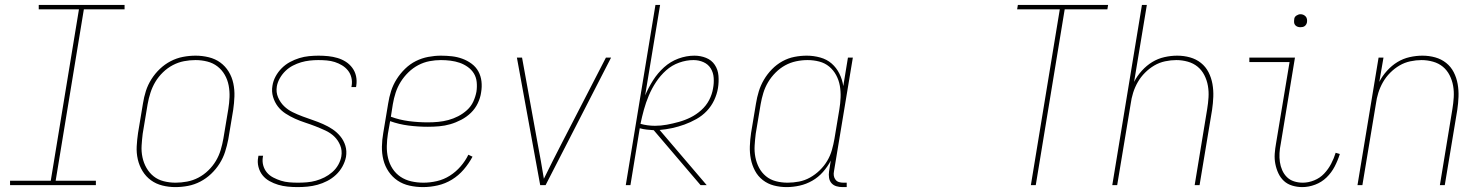

<svg xmlns="http://www.w3.org/2000/svg" viewBox="-20 -755 6040 783"><path d="M371 0H21V-18H187L302 -717H138V-735H488V-717H322L207 -18H371Z M695 8Q668 8 642 1.5Q616 -5 595.5 -20Q575 -35 561.5 -57Q548 -79 542 -105Q536 -131 537.5 -158.5Q539 -186 543 -213L563 -333Q567 -359 575 -384Q583 -409 597.5 -432Q612 -455 632 -474Q652 -493 676 -505.5Q700 -518 726 -523Q752 -528 778 -528Q805 -528 831.5 -521.5Q858 -515 878.5 -500Q899 -485 912.5 -463Q926 -441 931.5 -415Q937 -389 936 -361.5Q935 -334 931 -307L911 -187Q906 -161 898 -136Q890 -111 875.5 -88Q861 -65 841 -46Q821 -27 797 -14.5Q773 -2 747 3Q721 8 695 8ZM696 -10Q719 -10 743 -14.5Q767 -19 789 -30.5Q811 -42 829.5 -60Q848 -78 860.5 -99Q873 -120 880 -143.5Q887 -167 891 -190L911 -310Q915 -334 916 -358.5Q917 -383 912.5 -406.5Q908 -430 896.5 -450Q885 -470 867 -484Q849 -498 825.5 -504Q802 -510 777 -510Q754 -510 730.5 -505.5Q707 -501 685 -489.5Q663 -478 644.5 -460Q626 -442 613.5 -421Q601 -400 593.5 -376.5Q586 -353 582 -330L562 -210Q559 -186 557.5 -161.5Q556 -137 561 -113.5Q566 -90 577.5 -70Q589 -50 606.5 -36Q624 -22 647.5 -16Q671 -10 696 -10Z M1194 8Q1173 8 1153 6Q1133 4 1114.5 -1.5Q1096 -7 1079 -16.5Q1062 -26 1050.5 -40.5Q1039 -55 1034 -74.5Q1029 -94 1033 -114L1034 -120H1053L1052 -115Q1049 -97 1053.5 -80.5Q1058 -64 1068.5 -51.5Q1079 -39 1094.5 -31Q1110 -23 1126 -18Q1142 -13 1159.5 -11.5Q1177 -10 1195 -10Q1213 -10 1231.5 -11.5Q1250 -13 1268 -18Q1286 -23 1303 -31.5Q1320 -40 1335 -53Q1350 -66 1359.5 -83Q1369 -100 1372 -117Q1376 -141 1367.5 -162Q1359 -183 1343.5 -198Q1328 -213 1307.5 -222.5Q1287 -232 1266.5 -240Q1246 -248 1224.5 -255Q1203 -262 1183 -271Q1163 -280 1144.5 -292Q1126 -304 1113 -321Q1100 -338 1093.5 -360Q1087 -382 1091 -405Q1094 -425 1104 -443.5Q1114 -462 1129 -477Q1144 -492 1162.5 -502Q1181 -512 1200.5 -518Q1220 -524 1240 -526Q1260 -528 1279 -528Q1299 -528 1318.5 -526Q1338 -524 1356.5 -518.5Q1375 -513 1390.5 -503Q1406 -493 1417 -478Q1428 -463 1432 -444.5Q1436 -426 1433 -406L1432 -400H1413L1414 -405Q1417 -422 1413 -438.5Q1409 -455 1399 -467.5Q1389 -480 1375 -488.5Q1361 -497 1345.5 -502Q1330 -507 1312.5 -508.5Q1295 -510 1278 -510Q1261 -510 1243 -508Q1225 -506 1208 -501Q1191 -496 1174.5 -487.5Q1158 -479 1144.5 -466Q1131 -453 1121.5 -436.5Q1112 -420 1109 -403Q1105 -379 1114 -358Q1123 -337 1138.5 -322Q1154 -307 1173.5 -297.5Q1193 -288 1214.5 -280Q1236 -272 1256.5 -265Q1277 -258 1297.5 -249Q1318 -240 1336 -228Q1354 -216 1368 -199Q1382 -182 1388.5 -160.5Q1395 -139 1391 -115Q1387 -95 1376.5 -76Q1366 -57 1350 -42Q1334 -27 1314.5 -17Q1295 -7 1275 -1.5Q1255 4 1234.5 6Q1214 8 1194 8Z M1705 8Q1677 8 1650 2Q1623 -4 1601.5 -18.5Q1580 -33 1565 -55Q1550 -77 1543.5 -103Q1537 -129 1537.5 -157Q1538 -185 1543 -213L1563 -333Q1567 -359 1575 -384Q1583 -409 1597.5 -432Q1612 -455 1632 -474.5Q1652 -494 1676 -506Q1700 -518 1726.5 -523Q1753 -528 1778 -528Q1801 -528 1823 -525.5Q1845 -523 1865.5 -515.5Q1886 -508 1903.5 -495Q1921 -482 1931 -463.5Q1941 -445 1943.5 -423Q1946 -401 1942 -378Q1939 -356 1928.5 -334Q1918 -312 1900.5 -295Q1883 -278 1861 -266.5Q1839 -255 1816.5 -248.5Q1794 -242 1771 -240Q1748 -238 1725 -238Q1685 -238 1646 -243Q1607 -248 1571 -261L1562 -210Q1558 -185 1557.5 -159.5Q1557 -134 1562.5 -110.5Q1568 -87 1581 -67Q1594 -47 1613.5 -34Q1633 -21 1657 -15.5Q1681 -10 1707 -10Q1734 -10 1762 -16.5Q1790 -23 1814.5 -38.5Q1839 -54 1858.5 -76.5Q1878 -99 1890 -124L1907 -116Q1892 -88 1871 -63.5Q1850 -39 1823 -22.5Q1796 -6 1765.5 1Q1735 8 1705 8ZM1725 -256Q1746 -256 1767 -258Q1788 -260 1808.5 -265.5Q1829 -271 1848.5 -281Q1868 -291 1884.5 -306Q1901 -321 1910 -340.5Q1919 -360 1923 -381Q1926 -401 1924 -420.5Q1922 -440 1912.5 -455.5Q1903 -471 1887.5 -482Q1872 -493 1854.5 -499Q1837 -505 1817.5 -507.5Q1798 -510 1778 -510Q1755 -510 1731.5 -505.5Q1708 -501 1686 -489.5Q1664 -478 1645.5 -460Q1627 -442 1614 -421Q1601 -400 1593.5 -377Q1586 -354 1582 -330L1574 -279Q1609 -266 1647.5 -261Q1686 -256 1725 -256Z M2183 0 2088 -520H2109L2172 -173Q2179 -136 2185.5 -99.5Q2192 -63 2198 -26Q2216 -63 2234.5 -99.5Q2253 -136 2272 -173L2451 -520H2472L2205 0Z M2837 0 2646 -224Q2632 -225 2617.5 -226.5Q2603 -228 2589 -232L2551 0H2532L2653 -735H2672L2611 -366Q2624 -397 2643 -427Q2662 -457 2688 -480.5Q2714 -504 2746.5 -516Q2779 -528 2812 -528Q2837 -528 2859.5 -519Q2882 -510 2895 -490.5Q2908 -471 2910 -446Q2912 -421 2908 -396Q2904 -371 2892.5 -346.5Q2881 -322 2862.5 -302.5Q2844 -283 2820 -269.5Q2796 -256 2771 -247Q2746 -238 2720.5 -232.5Q2695 -227 2670 -225L2862 0ZM2651 -242Q2675 -242 2699.5 -246.5Q2724 -251 2749 -258Q2774 -265 2797 -276.5Q2820 -288 2840 -306Q2860 -324 2872 -347Q2884 -370 2888 -395Q2892 -416 2890.5 -437.5Q2889 -459 2878.5 -476Q2868 -493 2849 -501.5Q2830 -510 2808 -510Q2779 -510 2749.5 -499.5Q2720 -489 2696.5 -468Q2673 -447 2655.5 -420.5Q2638 -394 2626 -365.5Q2614 -337 2606 -308Q2598 -279 2592 -250Q2606 -246 2621 -244Q2636 -242 2651 -242Z M3188 8Q3161 8 3136 1.5Q3111 -5 3091 -20.5Q3071 -36 3059 -58.5Q3047 -81 3042 -106.5Q3037 -132 3038 -159Q3039 -186 3043 -213L3063 -333Q3067 -358 3074.5 -382.5Q3082 -407 3095.5 -430Q3109 -453 3128 -472.5Q3147 -492 3170.5 -505Q3194 -518 3219.5 -523Q3245 -528 3270 -528Q3298 -528 3325 -520.5Q3352 -513 3371.5 -496Q3391 -479 3403 -455Q3415 -431 3419 -404L3438 -520H3458L3381 -56Q3379 -47 3380.5 -38Q3382 -29 3387.5 -22Q3393 -15 3401.5 -12.5Q3410 -10 3419 -10H3433V8H3416Q3403 8 3391 4.5Q3379 1 3371 -8Q3363 -17 3361 -30Q3359 -43 3361 -56L3368 -100Q3355 -75 3336 -53.5Q3317 -32 3292.5 -18Q3268 -4 3241 2Q3214 8 3188 8ZM3192 -10Q3215 -10 3238.5 -14.5Q3262 -19 3283.5 -31Q3305 -43 3323 -60.5Q3341 -78 3353.5 -99Q3366 -120 3372.5 -143Q3379 -166 3383 -189L3403 -309Q3407 -333 3408 -357.5Q3409 -382 3405 -405Q3401 -428 3390 -448.5Q3379 -469 3361.5 -483.5Q3344 -498 3321 -504Q3298 -510 3273 -510Q3250 -510 3226.5 -505Q3203 -500 3182 -488.5Q3161 -477 3143 -459Q3125 -441 3112.5 -420Q3100 -399 3093 -376Q3086 -353 3082 -330L3062 -210Q3059 -186 3057.5 -161.5Q3056 -137 3060.5 -114Q3065 -91 3075.5 -71Q3086 -51 3103.5 -36.5Q3121 -22 3144 -16Q3167 -10 3192 -10Z M4184 0 4302 -717H4128L4131 -735H4499L4496 -717H4322L4204 0Z M4516 0 4637 -735H4657L4605 -421Q4617 -445 4636.5 -466.5Q4656 -488 4679 -502Q4702 -516 4728.5 -522Q4755 -528 4781 -528Q4808 -528 4833 -521Q4858 -514 4877.5 -498.5Q4897 -483 4908.5 -460.5Q4920 -438 4924.5 -412.5Q4929 -387 4928 -360.5Q4927 -334 4923 -307L4872 0H4852L4903 -310Q4907 -334 4908.5 -358Q4910 -382 4906 -405Q4902 -428 4891.5 -448.5Q4881 -469 4864 -483Q4847 -497 4824 -503.5Q4801 -510 4777 -510Q4755 -510 4731.5 -505Q4708 -500 4687.5 -488Q4667 -476 4649.5 -458.5Q4632 -441 4620 -420Q4608 -399 4601 -376.5Q4594 -354 4591 -331L4536 0Z M5291 8Q5270 8 5250 2Q5230 -4 5216 -17Q5202 -30 5193.5 -48Q5185 -66 5181 -86.5Q5177 -107 5178.5 -128Q5180 -149 5184 -171L5239 -502H5075V-520H5261L5203 -168Q5199 -149 5198 -130.5Q5197 -112 5199.5 -94.5Q5202 -77 5209 -61Q5216 -45 5228 -33Q5240 -21 5257 -15.5Q5274 -10 5293 -10Q5316 -10 5339.5 -19.5Q5363 -29 5380 -47Q5397 -65 5408.5 -87Q5420 -109 5427 -132L5444 -127Q5436 -101 5423 -76Q5410 -51 5390 -31.5Q5370 -12 5343.5 -2Q5317 8 5291 8ZM5283 -644Q5277 -644 5271.5 -646Q5266 -648 5262 -652.5Q5258 -657 5257.5 -663.5Q5257 -670 5258 -676Q5258 -681 5260.5 -685Q5263 -689 5267 -691.5Q5271 -694 5275 -695.5Q5279 -697 5284 -697Q5290 -697 5295.5 -694.5Q5301 -692 5305 -687.5Q5309 -683 5310 -676.5Q5311 -670 5310 -664Q5309 -659 5306.5 -655Q5304 -651 5300.5 -648.5Q5297 -646 5292.5 -645Q5288 -644 5283 -644Z M5516 0 5602 -520H5622L5605 -421Q5617 -445 5636.5 -466.5Q5656 -488 5679 -502Q5702 -516 5728.5 -522Q5755 -528 5781 -528Q5808 -528 5833 -521Q5858 -514 5877.5 -498.5Q5897 -483 5908.5 -460.5Q5920 -438 5924.5 -412.5Q5929 -387 5928 -360.5Q5927 -334 5923 -307L5872 0H5852L5903 -310Q5907 -334 5908.5 -358Q5910 -382 5906 -405Q5902 -428 5891.5 -448.5Q5881 -469 5864 -483Q5847 -497 5824 -503.5Q5801 -510 5777 -510Q5755 -510 5731.5 -505Q5708 -500 5687.5 -488Q5667 -476 5649.5 -458.5Q5632 -441 5620 -420Q5608 -399 5601 -376.5Q5594 -354 5591 -331L5536 0Z"/></svg>

Font: Iosevka Thin
Style: Italic
Weight: 100
Italic angle: -9°
Monospace: yes
Designer: Belleve Invis
Foundry: Belleve Invis
Version: Version 32.5.0; ttfautohint (v1.8.4)